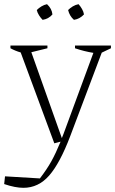

<svg xmlns="http://www.w3.org/2000/svg" viewBox="-55 -697 551 919"><path d="M-35 184 -31 147 136 157Q169 114 190.5 75.5Q212 37 235 -19L205 -11L44 -446Q19 -453 -5 -466V-479H172V-466L95 -447L241 -36Q245 -45 249 -56L392 -444Q348 -451 304 -466V-479H476V-466L432 -445L281 -45Q232 84 180.5 143Q129 202 57 202Q18 202 -35 184ZM170 -677Q193 -656 196 -628Q188 -618 175.5 -611Q163 -604 149 -602Q140 -611 132 -623.5Q124 -636 121 -649Q131 -659 143.5 -666.5Q156 -674 170 -677ZM321 -677Q330 -667 337.5 -654Q345 -641 347 -628Q338 -618 325.5 -611Q313 -604 299 -602Q278 -620 271 -649Q281 -659 293.5 -666.5Q306 -674 321 -677Z"/></svg>

Font: Piazzolla ExtraLight
Style: Regular
Weight: 200
Designer: Juan Pablo del Peral
Foundry: Huerta Tipografica
Version: Version 1.330